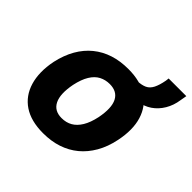

<svg xmlns="http://www.w3.org/2000/svg" viewBox="-159 -782 953 953"><g transform="rotate(45 317.5 -305.5)"><path d="M262 11Q177 11 124 -24.5Q71 -60 51.5 -125Q32 -190 49 -276Q62 -335 87.5 -379.5Q113 -424 150 -454Q187 -484 233.5 -499Q280 -514 337 -514Q422 -514 475 -478.5Q528 -443 547.5 -379.5Q567 -316 549 -229Q537 -170 511 -125Q485 -80 448.5 -50Q412 -20 365.5 -4.5Q319 11 262 11ZM274 -107Q306 -107 330.5 -121Q355 -135 373 -164.5Q391 -194 401 -241Q416 -318 396 -357Q376 -396 324 -396Q294 -396 269 -383Q244 -370 226 -340.5Q208 -311 198 -264Q183 -187 203 -147Q223 -107 274 -107ZM485 -433 408 -487 411 -503Q440 -504 459.5 -513Q479 -522 490.5 -544.5Q502 -567 509 -605L511 -622H635L629 -588Q623 -546 603 -512.5Q583 -479 553 -458.5Q523 -438 485 -433Z"/></g></svg>

Font: Nunito Sans 7pt SemiCondensed ExtraBold
Style: Italic
Weight: 800
Width: 4
Italic angle: -9°
Designer: Vernon Adams
Foundry: Vernon Adams
Version: Version 3.101;gftools[0.9.27]